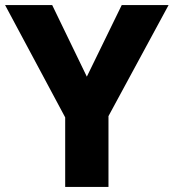

<svg xmlns="http://www.w3.org/2000/svg" viewBox="-20 -827 682 754"><path d="M321 -526 458 -807H642L406 -371V-93H236V-366L0 -807H185Z"/></svg>

Font: Noto Sans Kannada UI ExtraBold
Style: Regular
Weight: 800
Designer: Jelle Bosma - Monotype Design Team
Foundry: Monotype Imaging Inc.
Version: Version 2.005; ttfautohint (v1.8.4.7-5d5b)